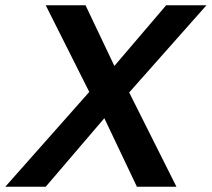

<svg xmlns="http://www.w3.org/2000/svg" viewBox="-66 -708 803 728"><path d="M107.4 -688H258.3L367.7 -458L564 -688H716.8L423.8 -357.4L603 0H453.1L329.6 -259.8L107.4 0H-45.9L272.5 -359.4Z"/></svg>

Font: Liberation Sans
Style: Bold Italic
Weight: 700
Italic angle: -12°
Designer: Steve Matteson
Foundry: Ascender Corporation
Version: Version 2.1.5